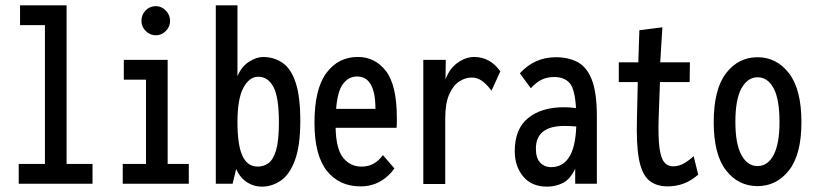

<svg xmlns="http://www.w3.org/2000/svg" viewBox="-20 -687 3040 718"><path d="M50 0V-74H148V-593H55V-667H229V-74H326V0Z M439 0V-74H526V-389H443V-463H607V-74H686V0ZM563 -555Q541 -555 525 -571Q509 -587 509 -609Q509 -632 524.5 -648Q540 -664 563 -664Q584 -664 600 -647.5Q616 -631 616 -609Q616 -587 600 -571Q584 -555 563 -555Z M959 11Q929 11 903.5 -5.5Q878 -22 863 -55L850 0H787V-667H868V-402Q883 -438 911 -456Q939 -474 965 -474Q1007 -473 1038 -451Q1069 -429 1086 -377Q1103 -325 1103 -235Q1103 -142 1083 -88Q1063 -34 1030 -11.5Q997 11 959 11ZM944 -64Q966 -64 984 -77Q1002 -90 1012.5 -125.5Q1023 -161 1023 -229Q1023 -324 1002.5 -362Q982 -400 946 -400Q912 -400 890 -358.5Q868 -317 868 -230Q868 -145 886.5 -104.5Q905 -64 944 -64Z M1328 10Q1249 10 1202.5 -48Q1156 -106 1156 -228Q1156 -354 1200.5 -414Q1245 -474 1318 -474Q1383 -474 1423.5 -421Q1464 -368 1464 -246Q1464 -236 1464 -226.5Q1464 -217 1463 -209H1235Q1237 -128 1264 -96Q1291 -64 1331 -64Q1380 -63 1412 -107L1455 -57Q1432 -25 1400 -7.5Q1368 10 1328 10ZM1237 -280H1384Q1384 -401 1315 -401Q1284 -401 1263 -373.5Q1242 -346 1237 -280Z M1563 1V-463H1647L1646 -390Q1661 -431 1691.5 -452.5Q1722 -474 1754 -474Q1814 -473 1851 -420L1818 -348Q1800 -372 1782.5 -384.5Q1765 -397 1744 -397Q1720 -397 1697.5 -382.5Q1675 -368 1660 -334.5Q1645 -301 1645 -245V1Z M2026 11Q1968 11 1936.5 -27Q1905 -65 1905 -122Q1905 -205 1955 -245.5Q2005 -286 2089 -286Q2108 -286 2134 -283Q2130 -353 2110.5 -376Q2091 -399 2052 -399Q2027 -399 2006.5 -389.5Q1986 -380 1965 -357L1924 -413Q1979 -473 2059 -473Q2106 -473 2140.5 -454.5Q2175 -436 2193.5 -388Q2212 -340 2212 -251V0H2131V-56Q2112 -16 2084.5 -2.5Q2057 11 2026 11ZM1984 -131Q1984 -96 2000 -79Q2016 -62 2041 -62Q2084 -62 2108 -99Q2132 -136 2135 -214Q2113 -216 2091 -216Q1984 -216 1984 -131Z M2477 10Q2433 10 2406.5 -13Q2380 -36 2369.5 -91.5Q2359 -147 2362 -246L2365 -380H2294V-454H2367L2371 -574L2457 -585L2449 -454H2560L2559 -380H2448L2443 -243Q2441 -174 2446 -135.5Q2451 -97 2463.5 -81Q2476 -65 2496 -65Q2519 -65 2538.5 -76.5Q2558 -88 2574 -103L2591 -34Q2565 -11 2536.5 -0.5Q2508 10 2477 10Z M2813 9Q2741 9 2695 -50Q2649 -109 2649 -230Q2649 -353 2695 -413Q2741 -473 2813 -473Q2884 -473 2930.5 -413Q2977 -353 2977 -230Q2977 -109 2930.5 -50Q2884 9 2813 9ZM2813 -66Q2851 -66 2873 -107.5Q2895 -149 2895 -231Q2895 -316 2873 -357Q2851 -398 2813 -398Q2776 -398 2753 -357Q2730 -316 2730 -231Q2730 -149 2752.5 -107.5Q2775 -66 2813 -66Z"/></svg>

Font: Inconsolata Condensed SemiBold
Style: Regular
Weight: 600
Width: 3
Monospace: yes
Designer: Raph Levien, Cyreal, Brenton Simpson
Foundry: Raph Levien, Cyreal, Google
Version: Version 3.100; ttfautohint (v1.8.4.7-5d5b)